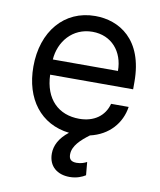

<svg xmlns="http://www.w3.org/2000/svg" viewBox="-85 -621 753 902"><g transform="rotate(10 291.0 -170.0)"><path d="M446 -316.8H135.3C141 -401.6 201 -477.3 296.9 -477.3C387.8 -477.3 446 -409.1 446 -316.8ZM51.1 -268.5C51.1 -114 133.2 -6.4 269.9 9.2C225.5 43.7 207.4 81.7 207.4 119.3C207.4 180.4 250 213.1 308.2 213.1C342.3 213.1 367.9 201.7 383.5 191.8L377.8 129.3C367.9 134.9 350.9 142 329.5 142C301.1 142 292.6 129.3 292.6 108C292.6 67.5 328.8 34.4 369 4.3C457.7 -16 513.1 -79.9 524.9 -159.1H441.1C425.4 -99.4 375.7 -63.9 305.4 -63.9C207 -63.9 139.2 -127.5 135.3 -244.3H531.2V-279.8C531.2 -483 410.5 -552.6 296.9 -552.6C149.1 -552.6 51.1 -436.1 51.1 -268.5Z"/></g></svg>

Font: Margiela Sans
Style: Regular
Weight: 400
Designer: Stefan Endress, Andreas Faust
Version: Version 1.100;FEAKit 1.0